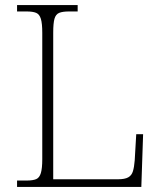

<svg xmlns="http://www.w3.org/2000/svg" viewBox="-20 -734 631 754"><path d="M47 0V-25H84Q109 -25 122 -30.5Q135 -36 140.5 -54.5Q146 -73 146 -109V-605Q146 -642 140.5 -660Q135 -678 122 -683.5Q109 -689 84 -689H47V-714H285V-689H251Q226 -689 212.5 -683.5Q199 -678 194 -660.5Q189 -643 189 -606V-30H443Q470 -30 483.5 -37.5Q497 -45 502 -61.5Q507 -78 509 -104L515 -207H542L535 0Z"/></svg>

Font: Noto Serif Khmer ExtraLight
Style: Regular
Weight: 250
Version: Version 2.003